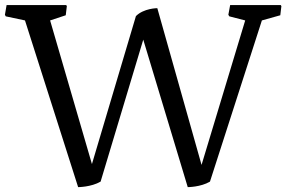

<svg xmlns="http://www.w3.org/2000/svg" viewBox="-41 -749 1163 780"><path d="M276.4 11.2C276.4 11.2 329.1 11.2 367.7 -11.2L541 -587.9L721.7 11.2C721.7 11.2 774.4 11.2 812 -11.2L1022.9 -666L1097.7 -687L1102.1 -724.1L1099.6 -728.5H894L886.7 -689L890.6 -682.6L955.1 -666L777.8 -79.1L598.1 -715.8C598.1 -715.8 543.5 -715.8 511.2 -683.6L332.5 -82.5L162.6 -666L226.1 -687L230.5 -724.1L228 -728.5H-14.2L-21 -689L-17.6 -682.6L60.5 -666Z"/></svg>

Font: Trykker
Style: Regular
Weight: 400
Designer: Magnus Gaarde
Foundry: Magnus Gaarde
Version: Version 1.001